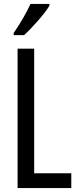

<svg xmlns="http://www.w3.org/2000/svg" viewBox="-20 -963 401 983"><path d="M70 0V-714H155V-76H345V0ZM233 -943H136Q106 -876 50 -794V-783H103Q133 -810 174 -856.5Q215 -903 233 -934Z"/></svg>

Font: Noto Sans Display Condensed
Style: Regular
Weight: 400
Width: 3
Designer: Monotype Design Team
Foundry: Monotype Imaging Inc.
Version: Version 1.900